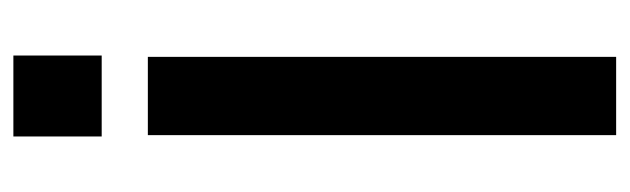

<svg xmlns="http://www.w3.org/2000/svg" viewBox="-347 -594 941 287"><g transform="rotate(-90 123.5 -450.5)"><path d="M182 -700V0H65V-700ZM184 -901V-769H63V-901Z"/></g></svg>

Font: Pathway Extreme Condensed SemiBold
Style: Regular
Weight: 600
Width: 3
Version: Version 1.001;gftools[0.9.26]